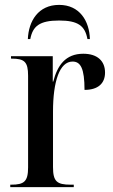

<svg xmlns="http://www.w3.org/2000/svg" viewBox="-20 -766 463 786"><path d="M94 -606H104C114 -659 142 -682 222 -682C300 -682 328 -660 338 -606H348C346 -680 306 -746 222 -746C137 -746 97 -680 94 -606ZM22 0H282V-10H269C213 -10 197 -23 197 -82V-309C197 -433 224 -514 277 -514C310 -514 326 -486 326 -398C382 -398 410 -425 410 -469C410 -516 379 -546 321 -546C248 -546 215 -498 198 -432H196V-536H25V-526H28C80 -526 95 -513 95 -456V-81C95 -23 79 -10 26 -10H22Z"/></svg>

Font: Noto Serif Display Condensed Medium
Style: Regular
Weight: 500
Width: 3
Designer: Monotype Design Team
Foundry: Monotype Imaging Inc.
Version: Version 2.009